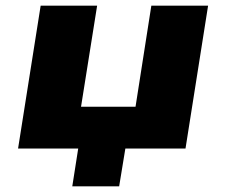

<svg xmlns="http://www.w3.org/2000/svg" viewBox="-20 -526 801 680"><path d="M236 134 257 0H44L124 -506H324L267 -148H460L516 -506H717L637 0H424L402 134Z"/></svg>

Font: Nunito Sans 7pt SemiExpanded Black
Style: Italic
Weight: 900
Width: 6
Italic angle: -9°
Designer: Vernon Adams
Foundry: Vernon Adams
Version: Version 3.101;gftools[0.9.27]